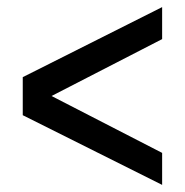

<svg xmlns="http://www.w3.org/2000/svg" viewBox="-20 -524 519 540"><path d="M436 -4 44 -200V-307L436 -504V-414L125 -254L436 -94Z"/></svg>

Font: Archivo Narrow
Style: Regular
Weight: 400
Designer: Hector Gatti
Foundry: Omnibus-Type
Version: Version 3.002